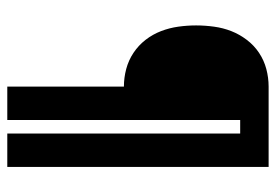

<svg xmlns="http://www.w3.org/2000/svg" viewBox="-138 -638 775 540"><g transform="rotate(90 250.0 -367.5)"><path d="M223 0V-328Q198 -328 173.5 -334.5Q149 -341 128 -355Q107 -369 91.5 -389Q76 -409 67 -432.5Q58 -456 54.5 -481Q51 -506 51 -531Q51 -556 54.5 -581.5Q58 -607 67 -630Q76 -653 91.5 -673.5Q107 -694 128 -708Q149 -722 173.5 -728.5Q198 -735 223 -735H449V0H355V-655H317V0Z"/></g></svg>

Font: Iosevka Term Curly Extrabold
Style: Regular
Weight: 800
Designer: Belleve Invis
Foundry: Belleve Invis
Version: Version 32.3.0